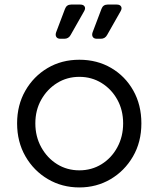

<svg xmlns="http://www.w3.org/2000/svg" viewBox="-20 -810 695 842"><path d="M328 12Q252 12 190 -24.5Q128 -61 91.5 -124.5Q55 -188 55 -269Q55 -349 91 -412Q127 -475 188.5 -511.5Q250 -548 328 -548Q406 -548 467.5 -512Q529 -476 564.5 -413Q600 -350 600 -269Q600 -187 563 -123.5Q526 -60 464.5 -24Q403 12 328 12ZM328 -63Q382 -63 425.5 -90Q469 -117 494.5 -164Q520 -211 520 -269Q520 -327 494.5 -373Q469 -419 425.5 -446Q382 -473 328 -473Q274 -473 230.5 -446Q187 -419 161 -373Q135 -327 135 -269Q135 -211 161 -164Q187 -117 230.5 -90Q274 -63 328 -63ZM245 -640Q232 -640 227 -648Q222 -656 226 -668L265 -771Q272 -790 292 -790H332Q346 -790 351 -781.5Q356 -773 349 -761L290 -657Q281 -640 262 -640ZM405 -640Q392 -640 387 -648Q382 -656 386 -668L425 -771Q432 -790 452 -790H492Q506 -790 511 -781.5Q516 -773 509 -761L450 -657Q441 -640 422 -640Z"/></svg>

Font: Pitagon Sans Text
Style: Regular
Weight: 400
Designer: Travis Tran
Foundry: Pitagon
Version: Version 1.001; ttfautohint (v1.8.4.7-5d5b);gftools[0.9.26]